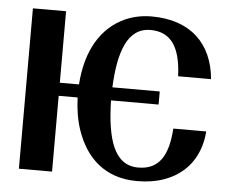

<svg xmlns="http://www.w3.org/2000/svg" viewBox="-52 -780 996 848"><g transform="rotate(5 446.0 -356.0)"><path d="M61 0H208V-336H292C294 -282 302 -234 317 -191C357 -75 441 9 585 9C629 9 668 3 702 -9C798 -42 862 -119 871 -236H725C717 -114 677 -51 585 -51C476 -51 444 -170 440 -336H651V-394H441C448 -550 484 -661 587 -661C679 -661 721 -595 726 -468H872C858 -625 759 -721 587 -721C545 -721 507 -713 472 -698C366 -651 303 -545 293 -394H208V-711H61Z"/></g></svg>

Font: Aerodynamic
Style: Regular
Weight: 500
Designer: Google
Version: Version 2.000980; 2014